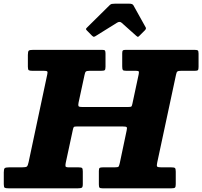

<svg xmlns="http://www.w3.org/2000/svg" viewBox="-68 -1020 1095 1040"><path d="M-47.5 -22.5V-86.5Q-47.5 -105 -42.2 -109.2Q-37 -113.5 -19.5 -113.5H49.5Q72.5 -113.5 77.8 -118.2Q83 -123 87 -142L188 -617Q191 -629.5 187.8 -633Q184.5 -636.5 169.5 -636.5H107.5Q92.5 -636.5 87.8 -639.8Q83 -643 83 -658.5V-722Q83 -741.5 88 -745.8Q93 -750 112 -750H485Q497.5 -750 500.5 -746.2Q503.5 -742.5 503.5 -729.5V-658.5Q503.5 -643 499 -639.8Q494.5 -636.5 479 -636.5H418Q401.5 -636.5 397 -632.2Q392.5 -628 390 -614.5L357.5 -464Q355 -451 357 -445.8Q359 -440.5 376.5 -440.5H627Q641 -440.5 643.8 -443.2Q646.5 -446 649 -457.5L683 -616.5Q685.5 -628.5 683.8 -632.5Q682 -636.5 668 -636.5H616Q600.5 -636.5 597.2 -641Q594 -645.5 594 -661V-731.5Q594 -743 597.5 -746.5Q601 -750 613.5 -750H983.5Q998.5 -750 1003 -747.2Q1007.5 -744.5 1007.5 -729.5V-657.5Q1007.5 -644 1004 -640.2Q1000.5 -636.5 987.5 -636.5H913.5Q898 -636.5 893 -632.8Q888 -629 885.5 -615.5L783.5 -139Q780 -123 783 -118.2Q786 -113.5 806.5 -113.5H860Q875 -113.5 879.5 -110Q884 -106.5 884 -90.5V-23Q884 -8 880 -4Q876 0 861 0H487Q474 0 470.8 -4Q467.5 -8 467.5 -21.5V-93.5Q467.5 -107.5 471.8 -110.5Q476 -113.5 488.5 -113.5H552Q571.5 -113.5 574.5 -117.8Q577.5 -122 581 -137.5L618 -313Q621.5 -328 617.8 -331.5Q614 -335 595 -335H349Q334.5 -335 331.8 -331.8Q329 -328.5 326.5 -316.5L288 -137.5Q285.5 -124.5 287 -119Q288.5 -113.5 305.5 -113.5H358Q372.5 -113.5 376.5 -109.8Q380.5 -106 380.5 -91V-23Q380.5 -6.5 375 -3.2Q369.5 0 354 0H-22Q-38 0 -42.8 -3.2Q-47.5 -6.5 -47.5 -22.5ZM430.5 -826.5 402 -855.5Q397 -861 397.8 -863.5Q398.5 -866 404.5 -872L525.5 -991.5Q531.5 -997.5 537.2 -998.8Q543 -1000 554 -1000H633Q649.5 -1000 654.5 -991.5L721 -872Q725.5 -865 717 -856L687 -826Q680.5 -819.5 678.2 -820.2Q676 -821 670.5 -825.5L591 -896.5Q580.5 -906 566 -897L448 -823.5Q441 -819.5 437.8 -821Q434.5 -822.5 430.5 -826.5Z"/></svg>

Font: Besley* Heavy
Style: Italic
Weight: 800
Italic angle: -13°
Designer: Owen Earl
Foundry: indestructible type*
Version: Version 3.000; ttfautohint (v1.8.3)